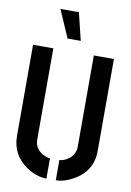

<svg xmlns="http://www.w3.org/2000/svg" viewBox="-98 -956 699 1021"><g transform="rotate(10 252.0 -445.5)"><path d="M143.6 -896.5H243.2L279.3 -748H208ZM33.2 -188.5V-683.6H142.6V-188.5Q143.6 -133.8 202.1 -110.4Q216.8 -104.5 226.6 -104.5V4.9Q170.9 4.9 114.3 -34.2Q34.2 -91.8 33.2 -188.5ZM277.3 4.9V-104.5Q302.7 -104.5 330.1 -126Q360.4 -151.4 361.3 -188.5V-683.6H469.7V-188.5Q469.7 -78.1 372.1 -23.4Q322.3 4.9 277.3 4.9Z"/></g></svg>

Font: Post No Bills Colombo
Style: Bold
Weight: 700
Designer: Kosala Senevirathne, Siva Puranthara, Lasantha Premarathna, Tharique Azeez
Foundry: Mooniak
Version: Version 1.220 ; ttfautohint (v1.6)